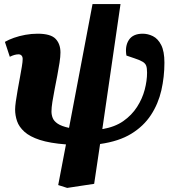

<svg xmlns="http://www.w3.org/2000/svg" viewBox="-20 -694 868 940"><path d="M309 226 265 212 303 13Q224 7 175 -9Q126 -25 99.5 -49Q73 -73 63.5 -101Q54 -129 54 -158Q54 -172 57.5 -197.5Q61 -223 66.5 -253.5Q72 -284 77.5 -314Q83 -344 87 -368Q91 -392 91 -405Q91 -416 85.5 -422Q80 -428 71 -428Q61 -428 50.5 -425Q40 -422 28 -416L4 -489Q23 -500 48.5 -509Q74 -518 104 -523.5Q134 -529 164 -529Q228 -529 252 -504Q276 -479 276 -437Q276 -417 271.5 -387.5Q267 -358 260.5 -324Q254 -290 247.5 -257Q241 -224 236.5 -195.5Q232 -167 232 -148Q232 -132 238 -116.5Q244 -101 262.5 -88.5Q281 -76 318 -68L433 -674H570L481 -62Q542 -72 583.5 -101Q625 -130 651 -170.5Q677 -211 688.5 -255Q700 -299 700 -338Q700 -360 696 -371.5Q692 -383 679.5 -391Q667 -399 640 -408L599 -422Q591 -468 611 -498.5Q631 -529 679 -529Q704 -529 728.5 -517Q753 -505 769 -474Q785 -443 785 -387Q785 -318 770 -252Q755 -186 719 -131Q683 -76 622.5 -39Q562 -2 470 11L441 206Z"/></svg>

Font: Literata ExtraBold
Style: Italic
Weight: 800
Italic angle: -2°
Designer: Latin by Veronika Burian and Jose Scaglione. Greek by Irene Vlachou. Cyrillic by Vera Evstafieva
Foundry: TypeTogether
Version: Version 3.002